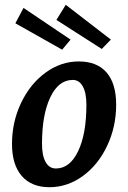

<svg xmlns="http://www.w3.org/2000/svg" viewBox="-20 -767 535 800"><path d="M30 -167Q30 -259 68 -338.5Q106 -418 170 -464.5Q234 -511 308 -511Q384 -511 424 -465Q464 -419 464 -331Q464 -239 426.5 -159.5Q389 -80 325 -33.5Q261 13 186 13Q111 13 70.5 -34Q30 -81 30 -167ZM340 -330Q340 -380 325 -407Q310 -434 283 -434Q224 -434 189.5 -361.5Q155 -289 155 -168Q155 -119 170 -92Q185 -65 213 -65Q271 -65 305.5 -137Q340 -209 340 -330ZM215 -684 254 -747 442 -602 404 -563ZM44 -670 78 -734 274 -602 239 -560Z"/></svg>

Font: Andada Pro
Style: Bold Italic
Weight: 700
Italic angle: -7°
Designer: Carolina Giovagnoli
Foundry: Huerta Tipografica
Version: Version 3.005; ttfautohint (v1.8.4)